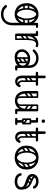

<svg xmlns="http://www.w3.org/2000/svg" viewBox="1562 -2268 1015 4180"><g transform="rotate(90 2070.0 -178.5)"><path d="M293 309Q240 309 188.5 290Q137 271 100 225Q90 212 90 200Q90 189 99 182Q107 176 116 176Q132 176 144 192Q173 227 212 241.5Q251 256 293 256Q339 256 381 235.5Q423 215 450 170Q477 125 477 54V-474Q477 -500 505 -500Q532 -500 532 -474V54Q532 122 511.5 170.5Q491 219 456.5 249.5Q422 280 379.5 294.5Q337 309 293 309ZM291 10Q231 10 175.5 -17.5Q120 -45 85 -104Q50 -163 50 -255Q50 -333 84 -390Q118 -447 173 -478Q228 -509 291 -509Q355 -509 404.5 -478Q454 -447 483 -390Q512 -333 512 -255Q512 -163 481.5 -104Q451 -45 401 -17.5Q351 10 291 10ZM291 -40Q337 -40 379.5 -63Q422 -86 449.5 -133.5Q477 -181 477 -254Q477 -316 450.5 -362Q424 -408 382 -433.5Q340 -459 291 -459Q243 -459 200.5 -433.5Q158 -408 131.5 -362Q105 -316 105 -254Q105 -181 132 -133.5Q159 -86 202 -63Q245 -40 291 -40ZM478 -476Q478 -481 481 -486Q484 -491 488 -495Q490 -497 495.5 -498.5Q501 -500 512 -500H563Q575 -500 582 -493Q588 -488 588 -476Q588 -465 582 -459Q575 -452 563 -452H512Q491 -452 487 -459Q480 -463 478 -476ZM385 -193Q387 -210 402 -210L496 -211Q514 -209 514 -193Q514 -174 498 -176L403 -175Q396 -175 390.5 -179.5Q385 -184 385 -193ZM392 -291Q394 -308 409 -308L503 -309Q521 -307 521 -291Q521 -272 505 -274L410 -273Q403 -273 397.5 -277.5Q392 -282 392 -291ZM59 -193Q61 -212 76 -210L170 -211Q188 -209 188 -193Q188 -174 172 -176L77 -175Q70 -175 64.5 -179.5Q59 -184 59 -193ZM59 -291Q61 -310 76 -308L170 -309Q188 -307 188 -291Q188 -272 172 -274L77 -273Q70 -273 64.5 -277.5Q59 -282 59 -291ZM288 -6Q254 -8 224 -35.5Q194 -63 175.5 -115.5Q157 -168 157 -244Q157 -337 175.5 -389.5Q194 -442 224 -463.5Q254 -485 288 -485L291 -459Q270 -459 247 -433Q224 -407 208 -359.5Q192 -312 192 -245Q192 -185 208 -138.5Q224 -92 247.5 -66Q271 -40 291 -40ZM288 -6 291 -40Q307 -40 323.5 -59Q340 -78 353.5 -109Q367 -140 375.5 -176Q384 -212 384 -245Q384 -307 370.5 -355.5Q357 -404 335.5 -431.5Q314 -459 291 -459L288 -485Q322 -485 352 -463.5Q382 -442 400.5 -389.5Q419 -337 419 -244Q419 -168 400.5 -115.5Q382 -63 352 -35.5Q322 -8 288 -6Z M723 -240Q723 -331 754 -389.5Q785 -448 836 -476.5Q887 -505 945 -505Q966 -505 984 -500Q995 -497 1002 -490Q1009 -483 1009 -472Q1009 -448 989 -448Q982 -448 969 -451.5Q956 -455 944 -455Q898 -455 857.5 -433.5Q817 -412 791.5 -366.5Q766 -321 766 -249ZM738 0Q711 0 711 -26V-474Q711 -500 738 -500Q766 -500 766 -474V-26Q766 0 738 0ZM763 -476Q763 -470 759.5 -465.5Q756 -461 754 -459Q751 -456 745.5 -454Q740 -452 729 -452H678Q666 -452 659 -459Q653 -465 653 -476Q653 -487 659 -493Q666 -500 678 -500H729Q740 -500 746 -498.5Q752 -497 753 -495Q757 -491 760 -486Q763 -481 763 -476ZM833 0Q817 0 817 -16V-245Q817 -338 834 -389Q851 -440 879 -460.5Q907 -481 941 -481L944 -455Q889 -455 870.5 -400.5Q852 -346 852 -246V-16Q852 0 836 0ZM720 -17Q720 -35 738 -35H834Q852 -35 852 -17Q852 0 833 0H737Q720 0 720 -17ZM766 -221Q751 -210 742 -224Q738 -229 737.5 -236Q737 -243 745 -249L822 -303Q837 -313 847 -299Q851 -293 850.5 -286.5Q850 -280 843 -275ZM764 -122Q749 -111 740 -125Q736 -130 735.5 -137Q735 -144 743 -150L820 -204Q835 -214 845 -200Q849 -194 848.5 -187.5Q848 -181 841 -176Z M1407 -24Q1407 -29 1410 -34Q1413 -39 1417 -43Q1419 -45 1424.5 -46.5Q1430 -48 1441 -48H1492Q1504 -48 1511 -41Q1517 -36 1517 -24Q1517 -13 1511 -7Q1504 0 1492 0H1441Q1420 0 1416 -7Q1409 -11 1407 -24ZM1222 10Q1147 10 1100.5 -34.5Q1054 -79 1054 -149Q1054 -198 1081 -238Q1108 -278 1153.5 -302.5Q1199 -327 1252 -327Q1313 -327 1351.5 -311Q1390 -295 1407 -278Q1407 -379 1362 -418.5Q1317 -458 1240 -458Q1203 -458 1169.5 -439.5Q1136 -421 1114 -400Q1103 -389 1096.5 -385Q1090 -381 1084 -381Q1071 -381 1062 -393Q1056 -401 1056 -409Q1056 -417 1064 -425Q1103 -467 1146 -488.5Q1189 -510 1240 -510Q1344 -510 1402 -454Q1460 -398 1460 -300V-26Q1460 0 1432 0Q1405 0 1405 -26V-58Q1369 -18 1322 -4Q1275 10 1222 10ZM1232 -46Q1272 -46 1312.5 -59Q1353 -72 1380 -98Q1407 -124 1407 -161Q1407 -204 1382 -229Q1357 -254 1319.5 -265.5Q1282 -277 1245 -277Q1212 -277 1180.5 -259Q1149 -241 1128.5 -212Q1108 -183 1108 -150Q1108 -104 1138.5 -75Q1169 -46 1232 -46ZM1239 -78Q1229 -93 1243 -102L1320 -156Q1335 -166 1344 -152Q1355 -137 1341 -128L1264 -73Q1258 -69 1251 -70Q1244 -71 1239 -78ZM1239 -176Q1229 -191 1243 -200L1320 -254Q1335 -264 1344 -250Q1355 -235 1341 -226L1264 -171Q1258 -167 1251 -168Q1244 -169 1239 -176ZM1339 -17Q1322 -17 1322 -34V-287Q1322 -304 1339 -304Q1357 -304 1357 -288V-35Q1357 -17 1339 -17ZM1243 -17Q1226 -17 1226 -34V-287Q1226 -304 1243 -304Q1261 -304 1261 -288V-35Q1261 -17 1243 -17Z M1754 0Q1723 0 1693.5 -14Q1664 -28 1645 -61Q1626 -94 1626 -150V-640Q1626 -650 1633.5 -658Q1641 -666 1655 -666Q1667 -666 1675 -657.5Q1683 -649 1683 -640Q1683 -572 1682.5 -516Q1682 -460 1682 -407.5Q1682 -355 1681.5 -299Q1681 -243 1681 -175Q1681 -105 1702 -77.5Q1723 -50 1754 -50Q1774 -50 1792.5 -62Q1811 -74 1824 -99Q1835 -120 1852 -120Q1856 -120 1862 -118Q1878 -112 1878 -93Q1878 -86 1875 -80Q1853 -35 1821 -17.5Q1789 0 1754 0ZM1569 -450Q1543 -450 1543 -475Q1543 -500 1569 -500H1821Q1847 -500 1847 -475Q1847 -450 1821 -450ZM1748 -485Q1765 -485 1765 -468V-154Q1765 -137 1748 -137Q1730 -137 1730 -153V-467Q1730 -485 1748 -485ZM1824 -99V-73Q1804 -52 1782 -60Q1760 -68 1745 -92Q1730 -116 1730 -144V-252H1765V-157Q1765 -127 1776.5 -109Q1788 -91 1802.5 -88Q1817 -85 1824 -99ZM1677 -299Q1662 -288 1653 -302Q1649 -307 1648.5 -314Q1648 -321 1656 -327L1733 -381Q1748 -391 1758 -377Q1762 -371 1761.5 -364.5Q1761 -358 1754 -353ZM1675 -200Q1660 -189 1651 -203Q1647 -208 1646.5 -215Q1646 -222 1654 -228L1731 -282Q1746 -292 1756 -278Q1760 -272 1759.5 -265.5Q1759 -259 1752 -254Z M2172 4Q2113 4 2065.5 -22Q2018 -48 1990 -104.5Q1962 -161 1962 -251H2017Q2017 -144 2059.5 -95Q2102 -46 2172 -46Q2218 -46 2258.5 -67.5Q2299 -89 2324.5 -134.5Q2350 -180 2350 -251H2385Q2385 -161 2356 -104.5Q2327 -48 2279 -22Q2231 4 2172 4ZM1990 -225Q1962 -225 1962 -251V-477Q1962 -503 1990 -503Q2017 -503 2017 -477V-251Q2017 -225 1990 -225ZM2378 0Q2350 0 2350 -26V-477Q2350 -503 2378 -503Q2405 -503 2405 -477V-26Q2405 0 2378 0ZM2355 -24Q2355 -29 2358 -34Q2361 -39 2365 -43Q2367 -45 2372.5 -46.5Q2378 -48 2389 -48H2440Q2452 -48 2459 -41Q2465 -36 2465 -24Q2465 -13 2459 -7Q2452 0 2440 0H2389Q2368 0 2364 -7Q2357 -11 2355 -24ZM2095 -503Q2112 -503 2112 -486V-124Q2112 -107 2095 -107Q2077 -107 2077 -123V-485Q2077 -503 2095 -503ZM2172 -46Q2204 -46 2229 -64Q2254 -82 2254 -127V-222H2289V-124Q2289 -94 2271 -72.5Q2253 -51 2223.5 -39Q2194 -27 2161 -27ZM2172 -46 2182 -27Q2133 -27 2105 -52Q2077 -77 2077 -114V-222H2112V-127Q2112 -82 2126 -64Q2140 -46 2172 -46ZM2394 -486Q2394 -468 2376 -468H2273Q2255 -468 2255 -486Q2255 -503 2274 -503H2377Q2394 -503 2394 -486ZM2110 -486Q2110 -468 2092 -468H1989Q1971 -468 1971 -486Q1971 -503 1990 -503H2093Q2110 -503 2110 -486ZM2379 -305Q2369 -292 2356 -301L2262 -367Q2248 -376 2259 -392Q2269 -405 2282 -396L2376 -330Q2381 -326 2382.5 -319.5Q2384 -313 2379 -305ZM2379 -207Q2369 -194 2356 -203L2262 -269Q2248 -278 2259 -294Q2269 -307 2282 -298L2376 -232Q2381 -228 2382.5 -221.5Q2384 -215 2379 -207ZM2272 -503Q2289 -503 2289 -486V-154Q2289 -137 2272 -137Q2254 -137 2254 -153V-485Q2254 -503 2272 -503ZM2368 -503Q2385 -503 2385 -486V-154Q2385 -137 2368 -137Q2350 -137 2350 -153V-485Q2350 -503 2368 -503ZM2019 -308Q2004 -297 1995 -311Q1991 -316 1990.5 -323Q1990 -330 1998 -336L2075 -390Q2090 -400 2100 -386Q2104 -380 2103.5 -373.5Q2103 -367 2096 -362ZM2019 -210Q2004 -199 1995 -213Q1991 -218 1990.5 -225Q1990 -232 1998 -238L2075 -292Q2090 -302 2100 -288Q2104 -282 2103.5 -275.5Q2103 -269 2096 -264Z M2566 -452Q2554 -452 2547 -459Q2541 -465 2541 -476Q2541 -488 2547 -493Q2554 -500 2566 -500H2617Q2628 -500 2634 -498.5Q2640 -497 2641 -495Q2649 -487 2649 -476Q2648 -465 2642 -459Q2639 -456 2633.5 -454Q2628 -452 2617 -452ZM2558 -170Q2558 -187 2575 -187H2672Q2689 -187 2689 -170Q2689 -152 2673 -152H2575Q2568 -152 2563 -156.5Q2558 -161 2558 -170ZM2623 -3Q2596 -3 2596 -29V-158Q2596 -184 2623 -184Q2651 -184 2651 -158V-29Q2651 -3 2623 -3ZM2623 -314Q2596 -314 2596 -340V-474Q2596 -500 2623 -500Q2651 -500 2651 -474V-340Q2651 -314 2623 -314ZM2558 -332Q2558 -349 2575 -349H2672Q2689 -349 2689 -332Q2689 -314 2673 -314H2575Q2568 -314 2563 -318.5Q2558 -323 2558 -332ZM2563 -267Q2573 -280 2586 -271L2680 -205Q2694 -196 2683 -180Q2673 -167 2660 -176L2566 -242Q2561 -246 2559.5 -253Q2558 -260 2563 -267ZM2671 -153Q2654 -153 2654 -170V-326Q2654 -343 2671 -343Q2689 -343 2689 -327V-171Q2689 -153 2671 -153ZM2575 -153Q2558 -153 2558 -170V-326Q2558 -343 2575 -343Q2593 -343 2593 -327V-171Q2593 -153 2575 -153ZM2546 -25Q2546 -36 2553 -42Q2560 -49 2572 -49H2621Q2633 -49 2640 -43Q2647 -36 2647 -25Q2647 -13 2640 -6Q2633 0 2621 0H2572Q2560 0 2553 -7Q2546 -13 2546 -25ZM2700 -25Q2700 -13 2693 -7Q2686 0 2674 0H2625Q2614 0 2606 -6Q2599 -13 2599 -25Q2599 -36 2606 -43Q2614 -49 2625 -49H2674Q2686 -49 2693 -42Q2700 -36 2700 -25ZM2618 -576Q2602 -576 2591.5 -587Q2581 -598 2581 -614Q2581 -629 2591.5 -640Q2602 -651 2618 -651Q2634 -651 2645 -640Q2656 -629 2656 -614Q2656 -598 2645 -587Q2634 -576 2618 -576Z M2968 0Q2937 0 2907.5 -14Q2878 -28 2859 -61Q2840 -94 2840 -150V-640Q2840 -650 2847.5 -658Q2855 -666 2869 -666Q2881 -666 2889 -657.5Q2897 -649 2897 -640Q2897 -572 2896.5 -516Q2896 -460 2896 -407.5Q2896 -355 2895.5 -299Q2895 -243 2895 -175Q2895 -105 2916 -77.5Q2937 -50 2968 -50Q2988 -50 3006.5 -62Q3025 -74 3038 -99Q3049 -120 3066 -120Q3070 -120 3076 -118Q3092 -112 3092 -93Q3092 -86 3089 -80Q3067 -35 3035 -17.5Q3003 0 2968 0ZM2783 -450Q2757 -450 2757 -475Q2757 -500 2783 -500H3035Q3061 -500 3061 -475Q3061 -450 3035 -450ZM2962 -485Q2979 -485 2979 -468V-154Q2979 -137 2962 -137Q2944 -137 2944 -153V-467Q2944 -485 2962 -485ZM3038 -99V-73Q3018 -52 2996 -60Q2974 -68 2959 -92Q2944 -116 2944 -144V-252H2979V-157Q2979 -127 2990.5 -109Q3002 -91 3016.5 -88Q3031 -85 3038 -99ZM2891 -299Q2876 -288 2867 -302Q2863 -307 2862.5 -314Q2862 -321 2870 -327L2947 -381Q2962 -391 2972 -377Q2976 -371 2975.5 -364.5Q2975 -358 2968 -353ZM2889 -200Q2874 -189 2865 -203Q2861 -208 2860.5 -215Q2860 -222 2868 -228L2945 -282Q2960 -292 2970 -278Q2974 -272 2973.5 -265.5Q2973 -259 2966 -254Z M3411 10Q3363 10 3317 -5Q3271 -20 3233.5 -51Q3196 -82 3173.5 -131.5Q3151 -181 3151 -250Q3151 -319 3173.5 -368.5Q3196 -418 3233.5 -449Q3271 -480 3317 -495Q3363 -510 3411 -510Q3459 -510 3505 -495Q3551 -480 3588.5 -449Q3626 -418 3648.5 -368.5Q3671 -319 3671 -250Q3671 -181 3648.5 -131.5Q3626 -82 3588.5 -51Q3551 -20 3505 -5Q3459 10 3411 10ZM3411 -40Q3461 -40 3508 -62Q3555 -84 3585.5 -130.5Q3616 -177 3616 -250Q3616 -323 3585.5 -369.5Q3555 -416 3508 -438Q3461 -460 3411 -460Q3362 -460 3314.5 -438Q3267 -416 3236.5 -369.5Q3206 -323 3206 -250Q3206 -177 3236.5 -130.5Q3267 -84 3314.5 -62Q3362 -40 3411 -40ZM3412 -4Q3381 -4 3347 -29Q3313 -54 3290 -108Q3267 -162 3267 -250Q3267 -318 3281 -364.5Q3295 -411 3317 -438.5Q3339 -466 3364.5 -478Q3390 -490 3412 -490V-460Q3392 -460 3366 -437Q3340 -414 3321.5 -367.5Q3303 -321 3303 -250Q3303 -183 3320.5 -136Q3338 -89 3363.5 -64.5Q3389 -40 3412 -40ZM3412 -4V-40Q3435 -40 3460.5 -64.5Q3486 -89 3503.5 -136Q3521 -183 3521 -250Q3521 -321 3502.5 -367.5Q3484 -414 3458.5 -437Q3433 -460 3412 -460V-490Q3435 -490 3460 -478Q3485 -466 3507 -438.5Q3529 -411 3543 -364.5Q3557 -318 3557 -250Q3557 -162 3534 -108Q3511 -54 3477.5 -29Q3444 -4 3412 -4ZM3214 -249Q3199 -238 3190 -252Q3186 -257 3185.5 -264Q3185 -271 3193 -277L3270 -331Q3285 -341 3295 -327Q3299 -321 3298.5 -314.5Q3298 -308 3291 -303ZM3216 -152Q3201 -141 3192 -155Q3188 -160 3187.5 -167Q3187 -174 3195 -180L3272 -234Q3287 -244 3297 -230Q3301 -224 3300.5 -217.5Q3300 -211 3293 -206ZM3550 -249Q3535 -238 3526 -252Q3522 -257 3521.5 -264Q3521 -271 3529 -277L3606 -331Q3621 -341 3631 -327Q3635 -321 3634.5 -314.5Q3634 -308 3627 -303ZM3552 -152Q3537 -141 3528 -155Q3524 -160 3523.5 -167Q3523 -174 3531 -180L3608 -234Q3623 -244 3633 -230Q3637 -224 3636.5 -217.5Q3636 -211 3629 -206Z M3925 10Q3906 10 3879 4.5Q3852 -1 3825 -14.5Q3798 -28 3777.5 -52.5Q3757 -77 3751 -114Q3751 -116 3751 -117.5Q3751 -119 3751 -120Q3751 -142 3776 -142H3779Q3801 -142 3807 -117Q3814 -89 3834 -73.5Q3854 -58 3880 -52Q3906 -46 3929 -46Q3990 -46 4022.5 -71Q4055 -96 4055 -124Q4055 -157 4034.5 -177Q4014 -197 3981 -210Q3948 -223 3911.5 -234.5Q3875 -246 3842 -262Q3809 -278 3788.5 -304Q3768 -330 3768 -372Q3768 -430 3810 -470Q3852 -510 3931 -510Q3988 -510 4031.5 -483.5Q4075 -457 4085 -415Q4086 -413 4086 -408Q4086 -388 4061 -388H4056Q4045 -388 4039 -394Q4033 -400 4028 -410Q4018 -431 3989 -443Q3960 -455 3931 -455Q3880 -455 3851.5 -434.5Q3823 -414 3823 -374Q3823 -345 3843.5 -328Q3864 -311 3897 -299.5Q3930 -288 3966.5 -277Q4003 -266 4036 -248.5Q4069 -231 4089.5 -201.5Q4110 -172 4110 -123Q4110 -62 4060.5 -26Q4011 10 3925 10ZM4075 -123Q4075 -189 4056 -228Q4037 -267 4007 -289Q3977 -311 3943 -324Q3909 -337 3879 -350.5Q3849 -364 3830 -385Q3811 -406 3811 -445L3846 -447Q3846 -421 3865 -405.5Q3884 -390 3914 -378.5Q3944 -367 3978 -351Q4012 -335 4042 -308.5Q4072 -282 4091 -237.5Q4110 -193 4110 -123ZM3924 -363Q3930 -356 3928 -349.5Q3926 -343 3920 -339L3860 -297Q3845 -287 3834 -300Q3824 -313 3839 -325L3899 -367Q3913 -377 3924 -363ZM3995 -337Q4000 -330 3998.5 -323.5Q3997 -317 3990 -313L3930 -271Q3916 -261 3905 -274Q3894 -288 3910 -299L3970 -341Q3983 -351 3995 -337Z"/></g></svg>

Font: Agu Display Uzo
Style: Regular
Weight: 400
Designer: Oluwaseun Badejo
Version: Version 1.103